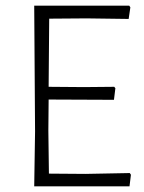

<svg xmlns="http://www.w3.org/2000/svg" viewBox="-20 -659 509 679"><path d="M101 0 104 -194 101 -639H437L441 -633L435 -592L286 -594L154 -593L152 -352L277 -351L384 -352L388 -347L383 -306L152 -307L151 -197L153 -45L282 -44L439 -47L443 -41L438 0Z"/></svg>

Font: t
Style: Regular
Weight: 300
Designer: Juan Pablo del Peral
Foundry: Huerta Tipografica
Version: Version 2.004; ttfautohint (v1.8.1)